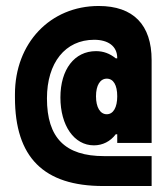

<svg xmlns="http://www.w3.org/2000/svg" viewBox="-20 -571 557 642"><path d="M301 -249C301 -286 315 -308 337 -308C359 -308 372 -287 372 -249C372 -212 359 -189 337 -189C315 -189 301 -212 301 -249ZM30 -245C30 -45 126 51 325 51H487V-49H328C198 -49 137 -110 137 -242C137 -361 198 -438 295 -438C341 -438 372 -417 372 -377V-376H367C347 -392 326 -400 301 -400C229 -400 182 -339 182 -245C182 -151 228 -85 294 -85C323 -85 349 -98 367 -122H372V-93H487V-370C487 -488 426 -551 310 -551C148 -551 30 -427 30 -256Z"/></svg>

Font: Jakob Semi-Condensed
Style: Regular
Weight: 400
Width: 4
Designer: Alan Madić
Foundry: X Cicéro
Version: Version 1.000;Glyphs 3.1.2 (3151)